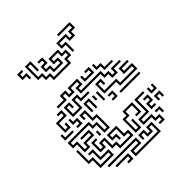

<svg xmlns="http://www.w3.org/2000/svg" viewBox="-208 -887 1039 1039"><g transform="rotate(-45 311.0 -367.5)"><path d="M443 -374V-404H413V-434H263V-476H293V-494H245V-464H203V-494H185V-464H119V-476H173V-506H215V-476H233V-506H305V-464H275V-446H425V-416H455V-386H473V-416H539V-404H485V-374ZM323 -464V-500H335V-476H383V-494H359V-506H395V-464ZM443 -434V-464H413V-500H425V-476H455V-446H509V-434ZM53 -344V-416H113V-434H89V-446H125V-404H65V-356H83V-380H95V-344ZM143 -374V-446H185V-410H173V-434H155V-386H203V-446H245V-416H299V-404H233V-434H215V-374ZM443 -314V-344H353V-416H395V-380H383V-404H365V-356H455V-326H563V-344H503V-386H569V-374H515V-356H575V-314ZM233 -320V-386H275V-320H263V-374H245V-320ZM119 -314V-326H143V-344H113V-380H125V-356H155V-314ZM293 -350V-380H305V-350ZM323 -320V-380H335V-320ZM53 -194V-254H23V-296H185V-266H215V-206H233V-284H203V-344H185V-320H173V-356H215V-296H245V-194H203V-254H173V-284H35V-266H65V-206H83V-236H143V-254H89V-266H155V-224H95V-194ZM23 -314V-350H35V-326H89V-314ZM359 -284V-296H383V-314H359V-326H395V-284ZM419 -284V-296H569V-284ZM53 -74V-134H23V-230H35V-146H65V-86H143V-104H83V-164H59V-176H95V-116H155V-74ZM173 -200V-230H185V-200ZM203 -74V-104H173V-164H155V-134H113V-206H149V-194H125V-146H143V-176H185V-116H215V-86H293V-104H263V-164H215V-146H245V-110H233V-134H203V-176H275V-116H305V-74ZM323 -74V-176H353V-206H425V-134H389V-146H413V-194H365V-164H335V-86H353V-140H365V-74ZM449 -14V-26H473V-44H443V-74H383V-116H443V-206H509V-194H455V-104H395V-86H455V-56H485V-14ZM533 -164V-200H545V-176H563V-200H575V-164ZM473 -104V-146H503V-164H479V-176H515V-134H485V-116H509V-104ZM533 -110V-146H575V-110H563V-134H545V-110ZM503 -50V-74H479V-86H515V-50ZM233 16V-26H293V-44H89V-56H305V-14H245V4H413V-44H395V-14H353V-44H335V-20H323V-56H365V-26H383V-56H425V16ZM179 16V4H203V-14H119V-26H215V16ZM121 -685V-709H91V-751H127V-739H103V-721H133V-685ZM211 -589V-619H181V-649H151V-751H193V-685H181V-739H163V-661H193V-631H223V-601H331V-631H361V-649H331V-679H283V-661H313V-619H241V-649H211V-691H241V-709H217V-721H253V-679H223V-661H253V-631H301V-649H271V-691H343V-661H373V-619H343V-589ZM391 -625V-679H361V-721H433V-691H451V-721H481V-739H397V-751H493V-709H463V-679H421V-709H373V-691H403V-625Z"/></g></svg>

Font: Rubik Maze
Style: Regular
Weight: 400
Designer: Hubert and Fischer, NaN
Foundry: Hubert and Fischer, NaN
Version: Version 2.200